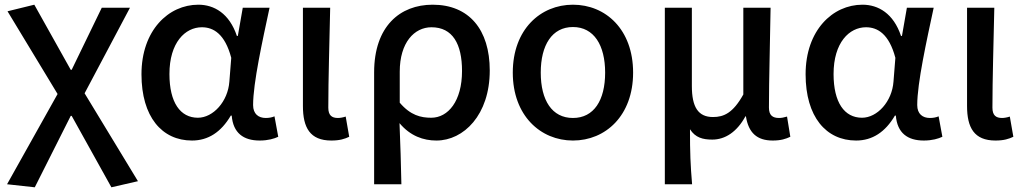

<svg xmlns="http://www.w3.org/2000/svg" viewBox="-20 -584 4356 817"><path d="M128 213 281 -91H285L454 213L567 187L340 -187L533 -551H413L285 -287H281L126 -564L12 -536L225 -184L10 200Z M797 14C866 14 921 -22 962 -92H966C972 -18 1016 14 1085 14C1121 14 1147 6 1164 -2L1148 -89C1137 -84 1123 -82 1111 -82C1080 -82 1057 -99 1057 -137C1057 -231 1097 -411 1127 -551H1013L992 -431H988C956 -527 891 -564 824 -564C697 -564 582 -455 582 -268C582 -87 669 14 797 14ZM822 -83C747 -83 701 -148 701 -269C701 -403 768 -468 839 -468C888 -468 937 -440 964 -338L956 -237C950 -152 887 -83 822 -83Z M1390 14C1426 14 1447 7 1466 -2L1451 -88C1439 -84 1427 -82 1418 -82C1392 -82 1377 -93 1377 -126C1377 -246 1382 -408 1385 -551H1269V-133C1269 -41 1299 14 1390 14Z M1572 200H1688C1686 108 1684 35 1680 -60C1726 -5 1782 14 1837 14C1953 14 2064 -95 2064 -284C2064 -458 1976 -564 1821 -564C1682 -564 1572 -472 1572 -276ZM1815 -83C1771 -83 1727 -93 1681 -147V-279C1681 -403 1743 -468 1816 -468C1906 -468 1946 -397 1946 -282C1946 -154 1887 -83 1815 -83Z M2418 14C2557 14 2674 -92 2674 -275C2674 -459 2557 -564 2418 -564C2280 -564 2162 -459 2162 -275C2162 -92 2280 14 2418 14ZM2418 -82C2329 -82 2281 -157 2281 -275C2281 -392 2329 -469 2418 -469C2507 -469 2555 -392 2555 -275C2555 -157 2507 -82 2418 -82Z M2809 200H2925C2918 117 2916 66 2916 -34C2939 2 2971 10 3011 10C3066 10 3116 -23 3152 -89H3154C3165 -19 3201 14 3268 14C3303 14 3324 7 3343 -2L3329 -88C3316 -84 3305 -82 3295 -82C3268 -82 3252 -93 3252 -126C3252 -246 3257 -408 3259 -551H3143V-182C3099 -103 3060 -86 3014 -86C2951 -86 2924 -128 2924 -218V-551H2809Z M3623 14C3692 14 3747 -22 3788 -92H3792C3798 -18 3842 14 3911 14C3947 14 3973 6 3990 -2L3974 -89C3963 -84 3949 -82 3937 -82C3906 -82 3883 -99 3883 -137C3883 -231 3923 -411 3953 -551H3839L3818 -431H3814C3782 -527 3717 -564 3650 -564C3523 -564 3408 -455 3408 -268C3408 -87 3495 14 3623 14ZM3648 -83C3573 -83 3527 -148 3527 -269C3527 -403 3594 -468 3665 -468C3714 -468 3763 -440 3790 -338L3782 -237C3776 -152 3713 -83 3648 -83Z M4216 14C4252 14 4273 7 4292 -2L4277 -88C4265 -84 4253 -82 4244 -82C4218 -82 4203 -93 4203 -126C4203 -246 4208 -408 4211 -551H4095V-133C4095 -41 4125 14 4216 14Z"/></svg>

Font: Noto Sans JP Medium
Style: Regular
Weight: 500
Designer: Ryoko NISHIZUKA 西塚涼子 (kana, bopomofo & ideographs); Paul D. Hunt (Latin, Greek & Cyrillic); Sandoll Communications 산돌커뮤니
Foundry: Adobe
Version: Version 2.004;hotconv 1.0.118;makeotfexe 2.5.65603